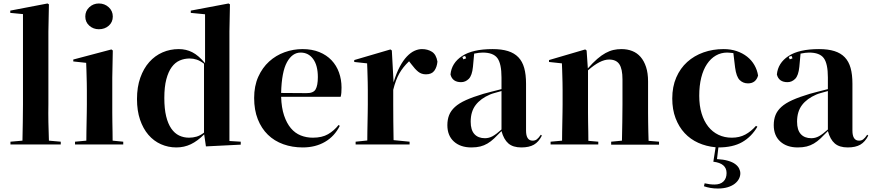

<svg xmlns="http://www.w3.org/2000/svg" viewBox="-20 -838 5017 1103"><path d="M258 -238Q257 -189 258 -136.5Q259 -84 261 -30L329 -24V-8H40V-24L109 -30Q110 -84 111 -137Q112 -190 112 -238V-757L39 -764V-777L253 -818L261 -813L258 -656V-238Z M625 -238Q625 -217 625 -191Q625 -165 625.5 -137.5Q626 -110 626.5 -82Q627 -54 627 -30L688 -24V-8H411V-24L476 -30Q476 -55 476.5 -82.5Q477 -110 477.5 -137.5Q478 -165 478.5 -191Q479 -217 479 -238V-318Q479 -342 478.5 -361.5Q478 -381 477.5 -399.5Q477 -418 476.5 -436.5Q476 -455 475 -477L401 -485V-496L620 -554L628 -548L625 -392V-238ZM628 -743Q628 -711 605 -690.5Q582 -670 548 -670Q516 -670 493 -690.5Q470 -711 470 -743Q470 -775 493 -796.5Q516 -818 548 -818Q581 -818 604.5 -796.5Q628 -775 628 -743Z M1298 -28 1363 -24V-7L1163 3L1153 -66Q1115 -28 1076.5 -9.5Q1038 9 993 9Q946 9 904.5 -9.5Q863 -28 832.5 -63.5Q802 -99 784.5 -150.5Q767 -202 767 -269Q767 -338 786 -391.5Q805 -445 837.5 -481.5Q870 -518 913.5 -537Q957 -556 1007 -556Q1049 -556 1084.5 -538Q1120 -520 1158 -475V-756L1076 -764V-777L1293 -818L1301 -813L1298 -657ZM1066 -47Q1088 -47 1109 -53Q1130 -59 1152 -76V-472Q1130 -489 1110 -495.5Q1090 -502 1070 -502Q1039 -502 1012.5 -490.5Q986 -479 966.5 -452.5Q947 -426 935.5 -382.5Q924 -339 924 -275Q924 -213 934.5 -170Q945 -127 964 -99.5Q983 -72 1009 -59.5Q1035 -47 1066 -47Z M1777 -47Q1830 -47 1864.5 -67Q1899 -87 1925 -120L1932 -115Q1902 -55 1847 -23Q1792 9 1719 9Q1659 9 1607.5 -9.5Q1556 -28 1519 -64Q1482 -100 1461 -153Q1440 -206 1440 -275Q1440 -344 1463.5 -396.5Q1487 -449 1526 -484.5Q1565 -520 1615 -538Q1665 -556 1718 -556Q1772 -556 1814 -539Q1856 -522 1884.5 -492Q1913 -462 1927.5 -421.5Q1942 -381 1942 -335Q1942 -318 1941 -305.5Q1940 -293 1937 -282H1595Q1597 -219 1612 -174.5Q1627 -130 1651 -101.5Q1675 -73 1707.5 -60Q1740 -47 1777 -47ZM1707 -536Q1659 -536 1628.5 -480.5Q1598 -425 1595 -304L1739 -303Q1780 -302 1793 -324.5Q1806 -347 1806 -395Q1806 -462 1779 -499Q1752 -536 1707 -536Z M2231 -548 2241 -365Q2257 -418 2276.5 -454.5Q2296 -491 2317.5 -513.5Q2339 -536 2361 -546Q2383 -556 2404 -556Q2437 -556 2461.5 -540.5Q2486 -525 2493 -484Q2490 -452 2475 -431.5Q2460 -411 2427 -411Q2401 -411 2382.5 -426Q2364 -441 2344 -468L2330 -486Q2295 -453 2274 -416Q2253 -379 2239 -322V-238Q2239 -196 2239.5 -139.5Q2240 -83 2241 -33L2333 -24V-8H2023V-24L2090 -31Q2090 -55 2090.5 -82.5Q2091 -110 2091.5 -137.5Q2092 -165 2092.5 -191Q2093 -217 2093 -238V-321Q2093 -345 2092.5 -364.5Q2092 -384 2091.5 -401.5Q2091 -419 2090.5 -436Q2090 -453 2089 -474L2015 -482V-493L2223 -554Z M3040 -30Q3054 -30 3064 -37.5Q3074 -45 3087 -64L3093 -59Q3075 -23 3047.5 -7Q3020 9 2975 9Q2927 9 2900.5 -14Q2874 -37 2861 -85Q2838 -61 2819 -43Q2800 -25 2780.5 -13.5Q2761 -2 2739 3.5Q2717 9 2688 9Q2625 9 2587.5 -25Q2550 -59 2550 -119Q2550 -151 2560 -176.5Q2570 -202 2593.5 -223.5Q2617 -245 2657 -263Q2697 -281 2757 -299Q2778 -305 2804 -311.5Q2830 -318 2861 -326V-393Q2861 -472 2837.5 -504Q2814 -536 2753 -536Q2742 -536 2731 -534.5Q2720 -533 2704 -530L2697 -454Q2692 -404 2673 -385Q2654 -366 2629 -366Q2579 -366 2568 -410Q2574 -476 2634.5 -516Q2695 -556 2810 -556Q2862 -556 2898.5 -544.5Q2935 -533 2958 -509Q2981 -485 2991.5 -447.5Q3002 -410 3002 -357V-88Q3002 -30 3040 -30ZM2636 -511 2642 -497 2658 -503 2652 -517ZM2766 -44Q2789 -44 2810 -55.5Q2831 -67 2861 -94V-315Q2836 -308 2820 -303.5Q2804 -299 2795 -295Q2741 -272 2712.5 -234.5Q2684 -197 2684 -139Q2684 -91 2705.5 -67.5Q2727 -44 2766 -44Z M3703 -238Q3703 -216 3703 -189.5Q3703 -163 3703.5 -135.5Q3704 -108 3704.5 -80.5Q3705 -53 3706 -29L3766 -24V-7H3491V-24L3553 -30Q3554 -79 3555 -136.5Q3556 -194 3556 -238V-382Q3556 -442 3538 -469Q3520 -496 3479 -496Q3428 -496 3358 -434V-238Q3358 -217 3358 -191Q3358 -165 3358.5 -137Q3359 -109 3359.5 -81.5Q3360 -54 3360 -29L3417 -24V-8H3143V-24L3209 -30Q3209 -55 3209.5 -82.5Q3210 -110 3210.5 -137.5Q3211 -165 3211.5 -191Q3212 -217 3212 -238V-321Q3212 -345 3211.5 -364.5Q3211 -384 3210.5 -401.5Q3210 -419 3209.5 -436Q3209 -453 3208 -474L3134 -482V-493L3342 -554L3350 -548L3357 -445Q3386 -478 3411 -499.5Q3436 -521 3459 -533.5Q3482 -546 3504 -551Q3526 -556 3550 -556Q3584 -556 3612 -545Q3640 -534 3660 -511Q3680 -488 3691.5 -453Q3703 -418 3703 -370V-238Z M4277 -359Q4249 -359 4229.5 -378Q4210 -397 4203 -450L4193 -533Q4180 -534 4172.5 -535Q4165 -536 4158 -536Q4122 -536 4092.5 -519Q4063 -502 4041.5 -470Q4020 -438 4008.5 -392Q3997 -346 3997 -288Q3997 -231 4010.5 -186.5Q4024 -142 4048.5 -111Q4073 -80 4107.5 -63.5Q4142 -47 4184 -47Q4228 -47 4261.5 -65Q4295 -83 4323 -115L4331 -110Q4297 -52 4243.5 -21.5Q4190 9 4107 9L4099 76Q4136 78 4162 85.5Q4188 93 4203.5 104.5Q4219 116 4226 130Q4233 144 4233 158Q4233 174 4225 189.5Q4217 205 4201 217.5Q4185 230 4160.5 237.5Q4136 245 4104 245Q4081 245 4061 241.5Q4041 238 4024 232L4028 215Q4057 222 4085 222Q4118 222 4136 204.5Q4154 187 4154 156Q4154 100 4078 91L4091 8Q4037 3 3991.5 -17.5Q3946 -38 3913 -73.5Q3880 -109 3861 -159Q3842 -209 3842 -272Q3842 -340 3865 -393Q3888 -446 3928 -482Q3968 -518 4021.5 -537Q4075 -556 4137 -556Q4178 -556 4212 -544.5Q4246 -533 4272 -512.5Q4298 -492 4314 -464Q4330 -436 4335 -404Q4322 -359 4277 -359Z M4915 -30Q4929 -30 4939 -37.5Q4949 -45 4962 -64L4968 -59Q4950 -23 4922.5 -7Q4895 9 4850 9Q4802 9 4775.5 -14Q4749 -37 4736 -85Q4713 -61 4694 -43Q4675 -25 4655.5 -13.5Q4636 -2 4614 3.5Q4592 9 4563 9Q4500 9 4462.5 -25Q4425 -59 4425 -119Q4425 -151 4435 -176.5Q4445 -202 4468.5 -223.5Q4492 -245 4532 -263Q4572 -281 4632 -299Q4653 -305 4679 -311.5Q4705 -318 4736 -326V-393Q4736 -472 4712.5 -504Q4689 -536 4628 -536Q4617 -536 4606 -534.5Q4595 -533 4579 -530L4572 -454Q4567 -404 4548 -385Q4529 -366 4504 -366Q4454 -366 4443 -410Q4449 -476 4509.5 -516Q4570 -556 4685 -556Q4737 -556 4773.5 -544.5Q4810 -533 4833 -509Q4856 -485 4866.5 -447.5Q4877 -410 4877 -357V-88Q4877 -30 4915 -30ZM4511 -511 4517 -497 4533 -503 4527 -517ZM4641 -44Q4664 -44 4685 -55.5Q4706 -67 4736 -94V-315Q4711 -308 4695 -303.5Q4679 -299 4670 -295Q4616 -272 4587.5 -234.5Q4559 -197 4559 -139Q4559 -91 4580.5 -67.5Q4602 -44 4641 -44Z"/></svg>

Font: XinYuGongZhangJiaSongA
Style: Regular
Weight: 900
Designer: XinYuGong
Foundry: Adobe Systems Incorporated
Version: Version 1.00